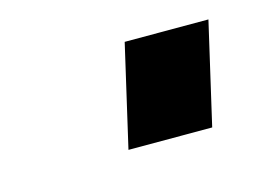

<svg xmlns="http://www.w3.org/2000/svg" viewBox="-37 -396 315 237"><g transform="rotate(-15 120.5 -278.0)"><path d="M104.2 -213H211.2L241.2 -343H134.2Z"/></g></svg>

Font: Cabin Condensed
Style: Regular
Weight: 400
Italic angle: -13°
Designer: Pablo Impallari
Foundry: Pablo Impallari. www.impallari.com Igino Marini. www.ikern.com
Version: Version 1.006